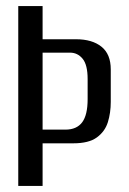

<svg xmlns="http://www.w3.org/2000/svg" viewBox="-20 -611 424 631"><path d="M40 0V-591H120V-482H230Q283 -482 313.5 -457.5Q344 -433 344 -383V-276Q344 -240 334.5 -209.5Q325 -179 298.5 -159.5Q272 -140 221 -140H120V0ZM120 -185H195Q232 -185 250 -209Q268 -233 268 -285V-351Q268 -398 251.5 -418Q235 -438 210 -438H120Z"/></svg>

Font: Alumni Sans Medium
Style: Regular
Weight: 500
Designer: Robert E. Leuschke
Foundry: Robert E. Leuschke
Version: Version 1.018